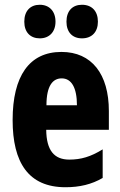

<svg xmlns="http://www.w3.org/2000/svg" viewBox="-20 -776 505 806"><path d="M82 -685C82 -640 108 -615 147 -615C187 -615 213 -642 213 -685C213 -729 187 -756 147 -756C108 -756 82 -731 82 -685ZM259 -685C259 -641 284 -615 324 -615C366 -615 391 -642 391 -685C391 -729 366 -756 324 -756C285 -756 259 -731 259 -685ZM238 -558C103 -558 33 -457 33 -272C33 -94 99 10 255 10C314 10 365 -2 411 -29V-149C361 -118 320 -106 271 -106C207 -106 175 -145 174 -231H437V-310C437 -465 365 -558 238 -558ZM239 -447C280 -447 303 -408 303 -334H175C175 -417 202 -447 239 -447Z"/></svg>

Font: Noto Sans Sinhala UI ExtraCondensed ExtraBold
Style: Regular
Weight: 800
Width: 2
Designer: Jelle Bosma - Monotype Design Team
Foundry: Monotype Imaging Inc.
Version: Version 2.006